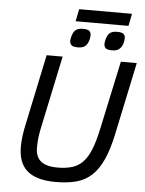

<svg xmlns="http://www.w3.org/2000/svg" viewBox="-62 -993 798 1057"><g transform="rotate(5 337.0 -464.5)"><path d="M590.8 -282.2Q572.3 -193.4 546.6 -136Q521 -78.6 484.9 -44.9Q448.7 -11.2 399.9 2Q351.1 15.1 286.1 15.1Q230 15.1 190.4 3.4Q150.9 -8.3 126 -30.8Q101.1 -53.2 89.6 -86.4Q78.1 -119.6 78.1 -163.1Q78.1 -217.3 95.2 -293L175.8 -675.8H264.2L183.1 -292Q179.2 -274.9 176.3 -259.5Q173.3 -244.1 171.1 -228.8Q168.9 -213.4 168 -197.3Q167 -181.2 167 -163.1Q167 -114.7 196.3 -89.8Q225.6 -64.9 289.1 -64.9Q336.9 -64.9 371.1 -75.7Q405.3 -86.4 430.2 -113.3Q455.1 -140.1 472.7 -184.8Q490.2 -229.5 504.9 -297.9L585.9 -675.8H673.8ZM407.2 -805.2Q407.2 -800.8 406.2 -794.7Q405.3 -788.6 403.8 -782.5Q402.3 -776.4 400.4 -771Q398.4 -765.6 396.5 -762.2Q388.2 -746.6 375.7 -740.2Q363.3 -733.9 342.3 -733.9Q316.4 -733.9 307.4 -742.4Q298.3 -751 298.3 -766.1Q298.3 -769 299.1 -774.2Q299.8 -779.3 301 -785.2Q302.2 -791 304 -796.9Q305.7 -802.7 308.1 -807.1Q314.9 -822.8 327.4 -830.3Q339.8 -837.9 363.3 -837.9Q388.2 -837.9 397.7 -829.8Q407.2 -821.8 407.2 -805.2ZM596.2 -805.2Q596.2 -800.8 595.2 -794.7Q594.2 -788.6 592.8 -782.5Q591.3 -776.4 589.4 -771Q587.4 -765.6 585.4 -762.2Q576.2 -747.1 564.2 -740.5Q552.2 -733.9 531.2 -733.9Q505.4 -733.9 496.3 -742.4Q487.3 -751 487.3 -766.1Q487.3 -769 488 -774.2Q488.8 -779.3 490 -785.2Q491.2 -791 492.9 -796.9Q494.6 -802.7 497.1 -807.1Q503.9 -822.8 516.4 -830.3Q528.8 -837.9 552.2 -837.9Q577.1 -837.9 586.7 -829.8Q596.2 -821.8 596.2 -805.2ZM318.4 -876 332 -943.8H624L610.4 -876Z"/></g></svg>

Font: Clear Sans
Style: Italic
Weight: 400
Italic angle: -12°
Foundry: Intel Corporation
Version: Version 1.00